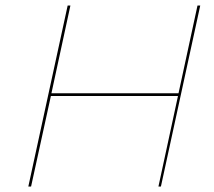

<svg xmlns="http://www.w3.org/2000/svg" viewBox="-20 -678 777 698"><path d="M708 -658 565 0H556L627 -329H165L93 0H83L226 -658H236L167 -339H629L698 -658Z"/></svg>

Font: Ysabeau Hairline
Style: Italic
Weight: 100
Italic angle: -12°
Designer: Christian Thalmann (Catharsis Fonts)
Version: Version 0.003